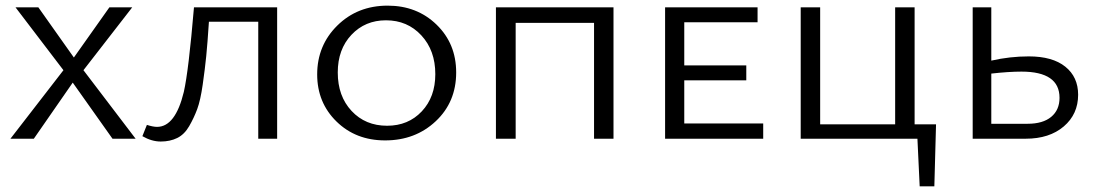

<svg xmlns="http://www.w3.org/2000/svg" viewBox="-20 -492 3880 681"><path d="M461 0H379L238 -199L100 0H17L205 -243L35 -466H116L242 -288L368 -466H449L276 -243Z M963 -466V0H896V-415H721Q716 -338 711.5 -293Q707 -248 699 -192Q691 -136 679.5 -105Q668 -74 651 -44.5Q634 -15 608.5 -2.5Q583 10 550 10Q518 10 485 -9L501 -49Q523 -42 537 -42Q602 -42 632 -166Q649 -241 668 -466Z M1346 6Q1242 6 1173.5 -61Q1105 -128 1105 -228Q1105 -331 1176.5 -401.5Q1248 -472 1355 -472Q1459 -472 1528.5 -404.5Q1598 -337 1598 -235Q1598 -130 1525.5 -62Q1453 6 1346 6ZM1353 -46Q1428 -46 1476 -97Q1524 -148 1524 -229Q1524 -313 1474.5 -366.5Q1425 -420 1349 -420Q1275 -420 1226.5 -368.5Q1178 -317 1178 -235Q1178 -151 1227 -98.5Q1276 -46 1353 -46Z M2156 -466V0H2087V-411H1809V0H1739V-466Z M2407 -54H2687V0H2339V-466H2667V-413H2407V-260H2627V-207H2407Z M3300 -51 3294 169H3242L3234 0H2820V-466H2889V-51H3155V-466H3224V-51Z M3629 -292Q3713 -292 3758.5 -255.5Q3804 -219 3804 -156Q3804 -87 3753 -43.5Q3702 0 3618 0H3430V-466H3496V-277Q3562 -292 3629 -292ZM3625 -53Q3679 -53 3708.5 -77.5Q3738 -102 3738 -145Q3738 -238 3603 -238Q3558 -238 3496 -231V-53Z"/></svg>

Font: EauTestSC
Style: Regular
Weight: 400
Designer: Christian Thalmann (Catharsis Fonts)
Version: Version 0.001;PS 000.001;hotconv 1.0.88;makeotf.lib2.5.64775